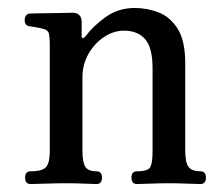

<svg xmlns="http://www.w3.org/2000/svg" viewBox="-20 -462 557 482"><path d="M57 0Q43 0 43 -16Q43 -32 57 -32Q87 -32 96 -43Q105 -54 105 -82V-349Q105 -366 103 -376.5Q101 -387 87 -390Q80 -392 70.5 -393.5Q61 -395 55 -396Q42 -397 42 -412Q42 -418 45.5 -423Q49 -428 56 -428Q59 -428 73.5 -428.5Q88 -429 106.5 -429Q125 -429 141 -429.5Q157 -430 162 -430Q185 -430 185 -406V-370Q185 -367 187.5 -366.5Q190 -366 194 -370Q213 -396 245 -419Q277 -442 318 -442Q350 -442 379 -430.5Q408 -419 426.5 -389Q445 -359 445 -303V-84Q445 -55 453 -43.5Q461 -32 483 -32Q497 -32 497 -16Q497 0 483 0Q473 0 450 -1Q427 -2 404 -2Q380 -2 357.5 -1Q335 0 324 0Q310 0 310 -16Q310 -32 324 -32Q352 -32 357.5 -43Q363 -54 363 -82V-291Q363 -342 344.5 -363.5Q326 -385 291 -385Q265 -385 241 -369Q217 -353 202 -326.5Q187 -300 187 -268V-84Q187 -55 194 -43.5Q201 -32 222 -32Q236 -32 236 -16Q236 0 222 0Q212 0 191 -1Q170 -2 146 -2Q122 -2 94.5 -1Q67 0 57 0Z"/></svg>

Font: TsukuhouMincho
Style: Regular
Weight: 400
Designer: Iose
Foundry: Typographish
Version: Version 1.001; ttfautohint (v1.8.3)